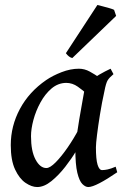

<svg xmlns="http://www.w3.org/2000/svg" viewBox="-20 -734 500 774"><path d="M452.6 -39.6Q411.1 -11.2 381.1 4.4Q351.1 20 335.9 20Q324.2 20 312 7.8Q299.8 -4.4 291.7 -37.6Q283.7 -70.8 283.7 -133.8Q283.7 -147.5 288.3 -181.2Q293 -214.8 299.8 -254.6Q306.6 -294.4 312.7 -328.1Q318.8 -361.8 321.3 -376Q324.2 -391.1 341.1 -405.8Q357.9 -420.4 380.9 -433.6Q403.8 -446.8 425.8 -457L437.5 -435.1Q420.9 -421.4 414.1 -410.4Q407.2 -399.4 400.9 -366.2Q390.6 -319.8 383.1 -272.9Q375.5 -226.1 371.1 -190.2Q366.7 -154.3 366.7 -140.1Q366.7 -91.8 373.3 -70.1Q379.9 -48.3 391.6 -48.3Q401.4 -48.3 414.1 -51Q426.8 -53.7 446.3 -62ZM407.7 -409.2Q393.6 -399.4 385.5 -382.6Q377.4 -365.7 371.3 -352.3Q365.2 -338.9 356.4 -338.9Q348.1 -338.9 331.8 -354Q315.4 -369.1 293.7 -384.5Q272 -399.9 246.6 -399.9Q213.9 -399.4 187.7 -377.2Q161.6 -355 143.1 -321Q124.5 -287.1 114.7 -250.5Q105 -213.9 105 -185.1Q105 -125 123.3 -90.8Q141.6 -56.6 167 -56.6Q181.6 -56.6 204.6 -79.8Q227.5 -103 252.7 -139.4Q277.8 -175.8 298.3 -214.8L287.1 -125.5Q269.5 -95.7 243.2 -61.8Q216.8 -27.8 187.3 -3.9Q157.7 20 129.9 20Q107.9 20 83 3.2Q58.1 -13.7 40.8 -50.8Q23.4 -87.9 23.4 -148.9Q23.4 -226.1 60.3 -294.9Q97.2 -363.8 166 -411.1Q192.4 -429.2 228.3 -443.1Q264.2 -457 297.9 -457Q320.8 -457 341.6 -445.6Q362.3 -434.1 379.2 -422.4Q396 -410.6 407.7 -409.2ZM439.9 -694.3 448.2 -669.9 271.5 -500Q257.8 -502.9 245.6 -519.5L372.6 -713.9Q379.4 -712.4 393.3 -708.7Q407.2 -705.1 420.9 -701.2Q434.6 -697.3 439.9 -694.3Z"/></svg>

Font: Gentium Book Plus
Style: Italic
Weight: 400
Italic angle: -8°
Designer: Victor Gaultney, Annie Olsen, Iska Routamaa, Becca Hirsbrunner
Foundry: SIL International
Version: Version 6.101